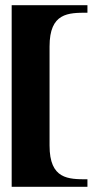

<svg xmlns="http://www.w3.org/2000/svg" viewBox="-20 -720 382 740"><path d="M171 -541C171 -671 243 -671 317 -671V-700H25V0H317V-29C243 -29 171 -29 171 -159Z"/></svg>

Font: Ouroboros
Style: Regular
Weight: 400
Designer: Ariel Martín Pérez
Foundry: Velvetyne Type Foundry
Version: Version 2.001;hotconv 1.0.109;makeotfexe 2.5.65596